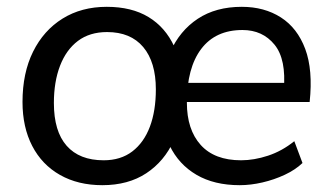

<svg xmlns="http://www.w3.org/2000/svg" viewBox="-20 -536 973 563"><path d="M280 7Q209 7 156 -23Q103 -53 74.5 -108Q46 -163 46 -237Q46 -322 77 -384.5Q108 -447 163.5 -481.5Q219 -516 293 -516Q366 -516 415.5 -486Q465 -456 491 -399.5Q517 -343 517 -262Q517 -185 489.5 -124Q462 -63 409 -28Q356 7 280 7ZM284 -66Q334 -66 368 -92Q402 -118 419.5 -164.5Q437 -211 437 -274Q437 -354 400 -398Q363 -442 294 -442Q243 -442 208.5 -416Q174 -390 156 -343Q138 -296 138 -234Q138 -151 175.5 -108.5Q213 -66 284 -66ZM683 7Q608 7 556 -23.5Q504 -54 477.5 -109Q451 -164 451 -237Q451 -320 479 -383Q507 -446 560 -481Q613 -516 689 -516Q755 -516 803.5 -485Q852 -454 875 -392.5Q898 -331 888 -237H512L515 -293H840L812 -272Q820 -362 785 -405Q750 -448 691 -448Q612 -448 570 -392.5Q528 -337 528 -235Q528 -156 568.5 -111Q609 -66 687 -66Q725 -66 766 -79.5Q807 -93 843 -122L867 -58Q846 -38 815 -23.5Q784 -9 749.5 -1Q715 7 683 7Z"/></svg>

Font: Muli Medium
Style: Italic
Weight: 500
Italic angle: -4.541°
Designer: Vernon Adams
Foundry: Vernon Adams
Version: Version 2.100; ttfautohint (v1.8.1.43-b0c9)